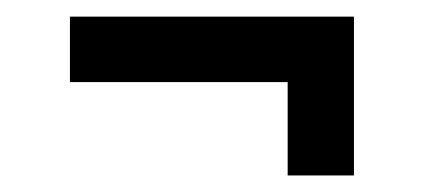

<svg xmlns="http://www.w3.org/2000/svg" viewBox="-20 -337 512 232"><path d="M327.6 -237.8H64.5V-316.9H407.7V-125H327.6Z"/></svg>

Font: Monda
Style: Bold
Weight: 700
Designer: Vernon Adams
Foundry: Vernon Adams
Version: Version 2.100; ttfautohint (v1.8.3)